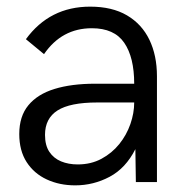

<svg xmlns="http://www.w3.org/2000/svg" viewBox="-20 -548 552 578"><path d="M206.5 10Q159 10 120.8 -7.8Q82.5 -25.5 60.2 -60Q38 -94.5 38 -144.5Q38 -198 65.5 -231.2Q93 -264.5 144 -280.2Q195 -296 266.5 -296H384Q384 -375.5 354 -419.2Q324 -463 256.5 -463Q166 -463 112.5 -385L58 -430Q129.5 -528 251.5 -528Q317.5 -528 362.2 -501.8Q407 -475.5 429.8 -428.2Q452.5 -381 452.5 -318.5V0H389L387.5 -99Q358.5 -41.5 310 -15.8Q261.5 10 206.5 10ZM214 -53Q254 -53 285.5 -70Q317 -87 339 -114.2Q361 -141.5 372.5 -174.5Q384 -207.5 384 -239.5H272.5Q191 -239.5 153.2 -215.5Q115.5 -191.5 115.5 -142Q115.5 -110.5 128.5 -91Q141.5 -71.5 163.8 -62.2Q186 -53 214 -53Z"/></svg>

Font: Acari Sans
Style: Regular
Weight: 400
Designer: Alfredo Marco Pradil and Stefan Peev (font) & Cristiano Sobral (main changes)
Foundry: Alfredo Marco Pradil and Stefan Peev (font) & Cristiano Sobral (main changes)
Version: Version 1.063; ttfautohint (v1.8.3)